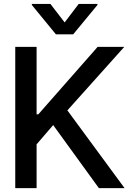

<svg xmlns="http://www.w3.org/2000/svg" viewBox="-20 -969 663 989"><path d="M58.6 0V-727.5H168.5V-379.9H177.2L482.9 -727.5H620.1L327.1 -400.4L621.6 0H489.3L253.9 -324.7L168.5 -225.6V0ZM239.7 -948.7 313 -853.5 385.3 -948.7H481.9V-943.4L356.9 -792H268.1L144 -943.4V-948.7Z"/></svg>

Font: Inter Tight Medium
Style: Regular
Weight: 500
Designer: Rasmus Andersson
Foundry: rsms
Version: Version 3.004; ttfautohint (v1.8.4.7-5d5b)